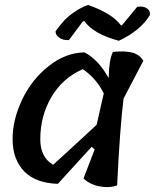

<svg xmlns="http://www.w3.org/2000/svg" viewBox="-20 -757 627 777"><path d="M473 -654 535 -729Q558 -734 574 -723.5Q590 -713 586 -695Q548 -633 461 -592Q359 -619 321 -672L315 -670L259 -595Q237 -593 220.5 -604Q204 -615 205 -631Q223 -655 237 -671Q251 -687 277.5 -706Q304 -725 336 -737Q432 -704 469 -655ZM351 -163 214 -13Q124 -16 78 -63.5Q32 -111 31 -190.5Q30 -270 69 -352.5Q108 -435 177 -489.5Q246 -544 322 -545Q378 -516 419 -442L420 -444Q421 -514 437 -547Q489 -552 517.5 -543.5Q546 -535 560 -511L480 -358Q465 -237 454 -7Q422 5 382 -3Q342 -11 318 -35L363 -152ZM143 -193Q143 -121 195 -90Q347 -229 371 -252L400 -379Q370 -440 315 -477Q234 -442 188.5 -365Q143 -288 143 -193Z"/></svg>

Font: Tillana Medium
Style: Regular
Weight: 500
Designer: Lipi Raval (Devanagari, Latin), Jonny Pinhorn (Latin)
Foundry: Indian Type Foundry
Version: Version 2.003;PS 1.0;hotconv 1.0.79;makeotf.lib2.5.61930; tt